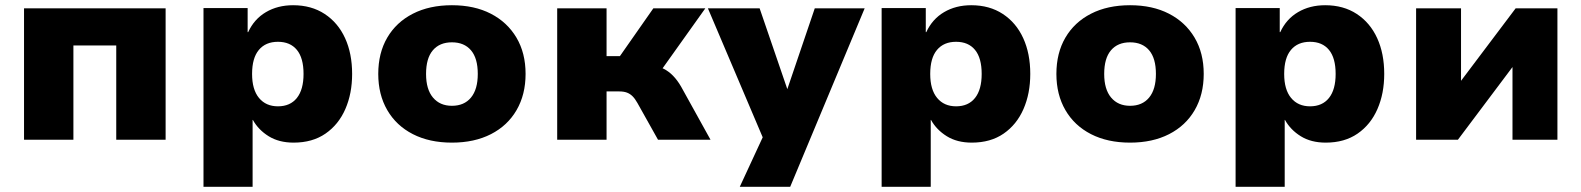

<svg xmlns="http://www.w3.org/2000/svg" viewBox="-20 -535 6054 735"><path d="M72 0V-503H614V0H425V-361H261V0Z M759 180V-504H928V-412H930Q953 -462 998 -488.5Q1043 -515 1102 -515Q1172 -515 1223 -481.5Q1274 -448 1301 -389Q1328 -330 1328 -252Q1328 -177 1302 -117.5Q1276 -58 1226 -23.5Q1176 11 1104 11Q1048 11 1008.5 -13.5Q969 -38 948 -76H947V180ZM1044 -128Q1091 -128 1116.5 -160Q1142 -192 1142 -252Q1142 -313 1116.5 -344Q1091 -375 1044 -375Q997 -375 971 -344Q945 -313 945 -252Q945 -192 971.5 -160Q998 -128 1044 -128Z M1710 11Q1624 11 1560.5 -21.5Q1497 -54 1462.5 -113.5Q1428 -173 1428 -252Q1428 -332 1462.5 -391Q1497 -450 1560.5 -482.5Q1624 -515 1710 -515Q1796 -515 1859 -482.5Q1922 -450 1957 -391Q1992 -332 1992 -252Q1992 -173 1957.5 -113.5Q1923 -54 1859.5 -21.5Q1796 11 1710 11ZM1710 -130Q1757 -130 1783 -161.5Q1809 -193 1809 -252Q1809 -312 1783 -342.5Q1757 -373 1710 -373Q1663 -373 1637 -342.5Q1611 -312 1611 -252Q1611 -193 1637.5 -161.5Q1664 -130 1710 -130Z M2113 0V-503H2302V-320H2353L2481 -503H2680L2494 -242L2474 -285Q2500 -282 2520 -272Q2540 -262 2556.5 -245Q2573 -228 2587 -204L2700 0H2499L2420 -141Q2411 -157 2401.5 -166.5Q2392 -176 2380 -180.5Q2368 -185 2351 -185H2302V0Z M2812 180 2919 -51V36L2690 -503H2888L2997 -185H2991L3099 -503H3290L3005 180Z M3355 180V-504H3524V-412H3526Q3549 -462 3594 -488.5Q3639 -515 3698 -515Q3768 -515 3819 -481.5Q3870 -448 3897 -389Q3924 -330 3924 -252Q3924 -177 3898 -117.5Q3872 -58 3822 -23.5Q3772 11 3700 11Q3644 11 3604.5 -13.5Q3565 -38 3544 -76H3543V180ZM3640 -128Q3687 -128 3712.5 -160Q3738 -192 3738 -252Q3738 -313 3712.5 -344Q3687 -375 3640 -375Q3593 -375 3567 -344Q3541 -313 3541 -252Q3541 -192 3567.5 -160Q3594 -128 3640 -128Z M4306 11Q4220 11 4156.5 -21.5Q4093 -54 4058.5 -113.5Q4024 -173 4024 -252Q4024 -332 4058.5 -391Q4093 -450 4156.5 -482.5Q4220 -515 4306 -515Q4392 -515 4455 -482.5Q4518 -450 4553 -391Q4588 -332 4588 -252Q4588 -173 4553.5 -113.5Q4519 -54 4455.5 -21.5Q4392 11 4306 11ZM4306 -130Q4353 -130 4379 -161.5Q4405 -193 4405 -252Q4405 -312 4379 -342.5Q4353 -373 4306 -373Q4259 -373 4233 -342.5Q4207 -312 4207 -252Q4207 -193 4233.5 -161.5Q4260 -130 4306 -130Z M4710 180V-504H4879V-412H4881Q4904 -462 4949 -488.5Q4994 -515 5053 -515Q5123 -515 5174 -481.5Q5225 -448 5252 -389Q5279 -330 5279 -252Q5279 -177 5253 -117.5Q5227 -58 5177 -23.5Q5127 11 5055 11Q4999 11 4959.5 -13.5Q4920 -38 4899 -76H4898V180ZM4995 -128Q5042 -128 5067.5 -160Q5093 -192 5093 -252Q5093 -313 5067.5 -344Q5042 -375 4995 -375Q4948 -375 4922 -344Q4896 -313 4896 -252Q4896 -192 4922.5 -160Q4949 -128 4995 -128Z M5401 0V-503H5573V-219H5568L5782 -503H5942V0H5770V-285H5775L5561 0Z"/></svg>

Font: Nunito Sans 8pt Black
Style: Regular
Weight: 900
Version: Version 3.101;gftools[0.9.27]